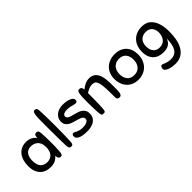

<svg xmlns="http://www.w3.org/2000/svg" viewBox="52 -1685 2843 2843"><g transform="rotate(-45 1473.0 -264.0)"><path d="M471 4Q455 4 445.5 -1.5Q436 -7 431 -16Q426 -25 424 -37.5Q422 -50 421 -64Q396 -33 356.5 -12Q317 9 256 9Q217 9 176.5 -2.5Q136 -14 103 -42.5Q70 -71 49 -119Q28 -167 28 -240Q28 -297 42 -347Q56 -397 84.5 -434.5Q113 -472 156 -494Q199 -516 257 -516Q308 -516 348 -497.5Q388 -479 420 -437Q420 -449 421 -461.5Q422 -474 426.5 -484.5Q431 -495 441 -501.5Q451 -508 468 -508Q483 -508 496 -496Q509 -484 511 -444Q514 -391 515.5 -349Q517 -307 517 -262Q517 -207 516 -161Q515 -115 511 -63Q509 -40 505.5 -26.5Q502 -13 497 -6.5Q492 0 485 2Q478 4 471 4ZM417 -250Q417 -302 401.5 -335Q386 -368 362.5 -386.5Q339 -405 312 -412Q285 -419 262 -419Q226 -419 200.5 -406Q175 -393 159 -370.5Q143 -348 135.5 -317.5Q128 -287 128 -251Q128 -163 166.5 -121Q205 -79 271 -79Q310 -79 337.5 -92.5Q365 -106 382.5 -129Q400 -152 408.5 -183.5Q417 -215 417 -250Z M640 -58Q639 -94 638 -142Q637 -190 636.5 -246Q636 -302 635.5 -364Q635 -426 635 -491Q635 -562 636 -613Q637 -664 641.5 -697Q646 -730 656 -745.5Q666 -761 684 -761Q701 -761 714 -750Q727 -739 729 -699Q733 -627 734 -549.5Q735 -472 735 -397Q735 -352 735 -310.5Q735 -269 734 -228.5Q733 -188 732 -146Q731 -104 729 -59Q728 -35 724.5 -22Q721 -9 715 -2Q709 5 701.5 6.5Q694 8 684 8Q666 8 654 -4.5Q642 -17 640 -58Z M1034 -522Q1055 -522 1087 -518.5Q1119 -515 1148 -505.5Q1177 -496 1198 -479Q1219 -462 1219 -436Q1219 -421 1210.5 -410Q1202 -399 1184 -399Q1171 -399 1154.5 -403Q1138 -407 1118.5 -412.5Q1099 -418 1076.5 -422Q1054 -426 1029 -426Q987 -426 960.5 -413Q934 -400 934 -372Q934 -356 943.5 -345Q953 -334 969.5 -325.5Q986 -317 1008.5 -311Q1031 -305 1056 -299Q1087 -291 1117.5 -281Q1148 -271 1172 -253.5Q1196 -236 1211 -209.5Q1226 -183 1226 -144Q1226 -70 1170 -26.5Q1114 17 1005 17Q981 17 948 13.5Q915 10 886 0.5Q857 -9 836.5 -26.5Q816 -44 816 -73Q816 -93 825.5 -103.5Q835 -114 849 -114Q860 -114 872 -107Q884 -100 901 -92Q918 -84 942 -77Q966 -70 1001 -70Q1014 -70 1035 -71.5Q1056 -73 1076.5 -80Q1097 -87 1111.5 -99.5Q1126 -112 1126 -135Q1126 -153 1116 -165.5Q1106 -178 1089 -187Q1072 -196 1049.5 -202.5Q1027 -209 1002 -216Q973 -224 943.5 -234Q914 -244 890 -260Q866 -276 851 -300.5Q836 -325 836 -361Q836 -395 850 -424.5Q864 -454 890 -476Q916 -498 952.5 -510Q989 -522 1034 -522Z M1553 -426Q1516 -426 1486.5 -414Q1457 -402 1420 -378Q1420 -357 1420 -316.5Q1420 -276 1419 -228.5Q1418 -181 1417 -135Q1416 -89 1413 -58Q1411 -38 1408.5 -26.5Q1406 -15 1401.5 -9Q1397 -3 1389.5 -1.5Q1382 0 1370 0Q1358 0 1350.5 -1.5Q1343 -3 1338 -8.5Q1333 -14 1330 -25Q1327 -36 1325 -55Q1323 -73 1321.5 -103Q1320 -133 1319 -168.5Q1318 -204 1317.5 -240.5Q1317 -277 1317 -308Q1317 -359 1318.5 -391Q1320 -423 1324 -448Q1330 -490 1340 -501Q1350 -512 1367 -512Q1392 -512 1404.5 -498Q1417 -484 1420 -452Q1457 -484 1499.5 -503Q1542 -522 1587 -522Q1630 -522 1665.5 -502Q1701 -482 1724 -437Q1738 -410 1745 -377.5Q1752 -345 1755 -309Q1756 -293 1757 -277.5Q1758 -262 1758.5 -244.5Q1759 -227 1759 -205Q1759 -183 1759 -153Q1759 -121 1758 -93Q1757 -65 1752.5 -44.5Q1748 -24 1737 -12.5Q1726 -1 1707 -1Q1661 -1 1659 -45Q1659 -48 1659 -70.5Q1659 -93 1658.5 -123Q1658 -153 1657.5 -184Q1657 -215 1656 -235Q1655 -251 1653.5 -269.5Q1652 -288 1649.5 -307Q1647 -326 1643 -343.5Q1639 -361 1633 -375Q1619 -408 1598 -417Q1577 -426 1553 -426Z M2106 -507Q2163 -507 2208 -489.5Q2253 -472 2284.5 -440Q2316 -408 2333 -362Q2350 -316 2350 -259Q2350 -196 2330.5 -146Q2311 -96 2276.5 -61Q2242 -26 2194.5 -7Q2147 12 2091 12Q2030 12 1983.5 -9Q1937 -30 1905.5 -66Q1874 -102 1858 -149Q1842 -196 1842 -248Q1842 -305 1860.5 -352.5Q1879 -400 1913.5 -434.5Q1948 -469 1997 -488Q2046 -507 2106 -507ZM2095 -80Q2136 -80 2165 -94.5Q2194 -109 2212.5 -133Q2231 -157 2239.5 -187.5Q2248 -218 2248 -251Q2248 -285 2239.5 -314.5Q2231 -344 2213.5 -366Q2196 -388 2168.5 -400.5Q2141 -413 2103 -413Q2064 -413 2035 -400Q2006 -387 1986.5 -364.5Q1967 -342 1957 -311Q1947 -280 1947 -244Q1947 -171 1984.5 -125.5Q2022 -80 2095 -80Z M2646 137Q2693 137 2725.5 118.5Q2758 100 2778 65.5Q2798 31 2806.5 -17.5Q2815 -66 2815 -127Q2806 -95 2789 -73Q2772 -51 2749.5 -37.5Q2727 -24 2699 -18Q2671 -12 2641 -12Q2595 -12 2554 -25Q2513 -38 2482.5 -66Q2452 -94 2434 -137.5Q2416 -181 2416 -242Q2416 -301 2433.5 -350.5Q2451 -400 2484.5 -436Q2518 -472 2566 -492Q2614 -512 2676 -512Q2709 -512 2734.5 -506Q2760 -500 2780 -490Q2800 -480 2815.5 -466Q2831 -452 2844 -436Q2882 -388 2899 -322.5Q2916 -257 2916 -165Q2916 -97 2904.5 -26Q2893 45 2863 102.5Q2833 160 2780 196.5Q2727 233 2644 233Q2629 233 2610.5 231.5Q2592 230 2572.5 227Q2553 224 2534 218.5Q2515 213 2499 204Q2479 193 2467 183Q2455 173 2455 150Q2455 131 2463.5 115.5Q2472 100 2493 100Q2503 100 2515 106Q2527 112 2544.5 118.5Q2562 125 2586.5 131Q2611 137 2646 137ZM2651 -103Q2690 -103 2717.5 -117.5Q2745 -132 2762.5 -156Q2780 -180 2788.5 -210Q2797 -240 2797 -270Q2797 -295 2790.5 -320.5Q2784 -346 2769 -367Q2754 -388 2728 -401Q2702 -414 2663 -414Q2597 -414 2556.5 -374Q2516 -334 2516 -256Q2516 -183 2552 -143Q2588 -103 2651 -103Z"/></g></svg>

Font: Sniglet
Style: Regular
Weight: 400
Designer: Haley Fiege
Foundry: Haley Fiege, Pablo Impallari, Brenda Gallo
Version: Version 2.000; ttfautohint (v0.95) -l 8 -r 50 -G 200 -x 14 -